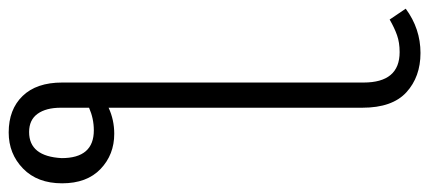

<svg xmlns="http://www.w3.org/2000/svg" viewBox="-347 -490 988 442"><g transform="rotate(-90 147.0 -269.0)"><path d="M246 205Q191 205 155.5 172.5Q120 140 120 71V-513Q92 -500 60 -500Q12 -500 -21 -531.5Q-54 -563 -54 -620Q-54 -677 -20 -710Q14 -743 63 -743Q116 -743 147 -711Q178 -679 178 -620V74Q178 157 248 157Q270 157 287 151Q304 145 323 134L348 171Q302 205 246 205ZM68 -547Q95 -547 120 -558V-623Q120 -657 106 -676.5Q92 -696 64 -696Q8 -696 4 -621Q4 -547 68 -547Z"/></g></svg>

Font: Trujillo Light
Style: Regular
Weight: 300
Designer: Fira Sans original fonts by bBox Type GmbH, Carrois Corporate GbR, & Edenspiekermann AG / Changes by Cristiano Sobral
Foundry: Fira Sans original fonts by bBox Type GmbH, Carrois Corporate GbR, & Edenspiekermann AG / Changes by Cristiano Sobral
Version: Version 4.301;July 28, 2020;FontCreator 13.0.0.2655 64-bit